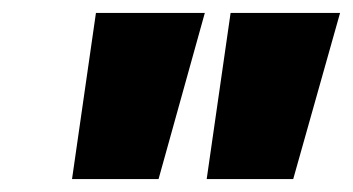

<svg xmlns="http://www.w3.org/2000/svg" viewBox="-20 -734 548 298"><path d="M300.8 -456.1 337.9 -713.9H507.8L435.1 -456.1ZM91.8 -456.1 128.9 -713.9H297.9L226.1 -456.1Z"/></svg>

Font: Open Sans Condensed ExtraBold
Style: Italic
Weight: 800
Width: 3
Italic angle: -12°
Designer: Monotype Design Team
Foundry: Monotype Imaging Inc.
Version: Version 3.003; ttfautohint (v1.8.4)